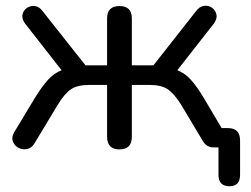

<svg xmlns="http://www.w3.org/2000/svg" viewBox="-20 -512 873 667"><path d="M777 135Q739 135 739 95V0H719Q710 0 700.5 -5.5Q691 -11 684 -23L610 -147Q585 -187 562.5 -202Q540 -217 499 -217H438V-37Q438 7 395 7Q352 7 352 -37V-217H291Q250 -217 227.5 -202.5Q205 -188 180 -147L101 -16Q91 2 75 5.5Q59 9 45 2Q31 -5 25 -19.5Q19 -34 29 -52L100 -170Q126 -212 147 -235Q168 -258 194 -268L68 -429Q55 -446 58 -461Q61 -476 73.5 -484.5Q86 -493 101.5 -491Q117 -489 129 -472L277 -285H352V-448Q352 -491 395 -491Q438 -491 438 -448V-285H513L660 -472Q672 -489 688 -491.5Q704 -494 716.5 -485Q729 -476 732 -461Q735 -446 722 -429L596 -268Q622 -258 643 -235Q664 -212 689 -170L750 -67H772Q814 -67 814 -24V95Q814 135 777 135Z"/></svg>

Font: Chiron GoRound TC N
Style: Regular
Weight: 350
Designer: Ryoko NISHIZUKA 西塚涼子 (kana, bopomofo & ideographs); Paul D. Hunt (Latin, Greek & Cyrillic); Sandoll Communications 산돌커뮤니
Foundry: Adobe
Version: Version 1.000;hotconv 1.1.1;makeotfexe 2.6.0